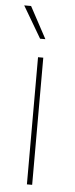

<svg xmlns="http://www.w3.org/2000/svg" viewBox="-54 -786 318 816"><g transform="rotate(5 104.5 -378.5)"><path d="M93.3 0V-542.5H115.7V0ZM95.2 -621.6 15.6 -756.8H44.9L117.7 -621.6Z"/></g></svg>

Font: Inter 16pt Thin
Style: Regular
Weight: 250
Version: Version 4.001;git-66647c0bb